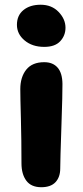

<svg xmlns="http://www.w3.org/2000/svg" viewBox="-20 -763 346 803"><path d="M165 -566.9Q115.2 -566.9 83 -593.8Q50.8 -620.6 50.8 -659.2Q50.8 -698.7 78.1 -720.9Q105.5 -743.2 149.9 -743.2Q196.3 -743.2 225.1 -713.1Q253.9 -683.1 253.9 -647Q253.9 -614.3 231.9 -590.6Q210 -566.9 165 -566.9ZM152.8 20Q110.4 20 90.1 -7.3Q69.8 -34.7 69.8 -80.1Q69.8 -176.8 67.4 -267.1Q64.9 -357.4 64.9 -390.1Q64.9 -440.4 89.8 -471.7Q114.7 -502.9 165 -502.9Q201.2 -502.9 220.9 -480.2Q240.7 -457.5 241.2 -412.1Q241.7 -376.5 236.8 -233.6Q231.9 -90.8 231.9 -58.1Q231.9 -22.5 212.2 -1.2Q192.4 20 152.8 20Z"/></svg>

Font: Shantell Sans Bouncy
Style: Bold
Weight: 700
Designer: Stephen Nixon, Anya Danilova, Shantell Martin
Foundry: Arrow Type
Version: Version 1.006;[9816181b4]